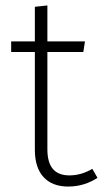

<svg xmlns="http://www.w3.org/2000/svg" viewBox="-20 -674 378 705"><path d="M319 -54C293 -39 266 -30 235 -30C180 -30 154 -62 154 -126V-483H286L292 -522H154V-654L108 -649V-522H21V-483H108V-123C108 -34 155 11 230 11C272 11 307 -1 338 -21Z"/></svg>

Font: Fira Sans ExtraLight
Style: Regular
Weight: 200
Designer: bBox Type GmbH & Carrois Corporate GbR & Edenspiekermann AG
Foundry: bBox Type GmbH & Carrois Corporate GbR & Edenspiekermann AG
Version: Version 4.300;PS 004.300;hotconv 1.0.88;makeotf.lib2.5.64775